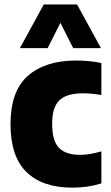

<svg xmlns="http://www.w3.org/2000/svg" viewBox="-20 -828 494 858"><path d="M303 10.5Q170 10.5 98.5 -59Q27 -128.5 27 -273Q27 -421.5 105 -489.5Q183 -557.5 320 -557.5Q381 -557.5 433 -546.5V-403.5Q389 -411 350 -411Q278 -411 245.5 -379.8Q213 -348.5 213 -275.5Q213 -197.5 244 -166.8Q275 -136 337.5 -136Q359 -136 381.8 -139.8Q404.5 -143.5 433 -151.5V-8.5Q373.5 10.5 303 10.5ZM69 -613 175.5 -808H324.5L431 -613H307L250 -726L193 -613Z"/></svg>

Font: Encode Sans SmCnd XBd
Style: Regular
Weight: 800
Width: 4
Designer: Multiple Designers
Foundry: Impallari Type
Version: Version 3.002; ttfautohint (v1.8.3) -l 8 -r 50 -G 200 -x 14 